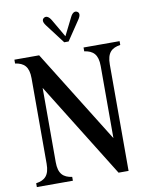

<svg xmlns="http://www.w3.org/2000/svg" viewBox="-97 -969 811 1039"><g transform="rotate(-10 309.0 -449.5)"><path d="M20 0H218V-21C170 -28 144 -51 144 -115V-523L469 0H524V-585C524 -649 550 -672 598 -679V-700H400V-679C448 -672 474 -649 474 -585V-189L156 -700H20V-679C68 -672 94 -649 94 -585V-115C94 -51 68 -28 20 -21ZM218 -896C206 -889 204 -875 220 -854L302 -746H326L398 -853C413 -875 412 -889 400 -896C388 -903 374 -897 363 -875L314 -777L257 -875C244 -897 230 -903 218 -896Z"/></g></svg>

Font: RL Madena
Style: Regular
Weight: 400
Designer: I Kadek Wantara Putra
Foundry: Roughlines ID
Version: Version 1.000;Glyphs 3.1.2 (3151)